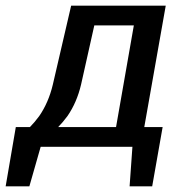

<svg xmlns="http://www.w3.org/2000/svg" viewBox="-64 -520 644 680"><path d="M-44 140 -8 -70H42Q58 -86 75 -109Q108 -157 123 -220L188 -500H523L447 -70H512L475 140H395L405 0H80L40 140ZM142 -70H347L410 -430H270L223 -220Q208 -157 175 -109Q158 -86 142 -70Z"/></svg>

Font: Scada
Style: Italic
Weight: 400
Italic angle: -10°
Designer: Jovanny Lemonad
Foundry: Jovanny Lemonad
Version: Version 4.100;PS 004.100;hotconv 1.0.88;makeotf.lib2.5.64775